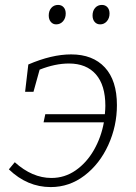

<svg xmlns="http://www.w3.org/2000/svg" viewBox="-20 -753 551 780"><path d="M455 -326Q455 -241 420 -164Q385 -87 323.5 -40Q262 7 186 7Q91 7 16 -65L40 -94Q111 -30 189 -30Q243 -30 287.5 -61Q332 -92 361.5 -143.5Q391 -195 402 -256H157L164 -289H406Q408 -311 408 -323Q408 -407 369.5 -451Q331 -495 260 -495Q204 -495 141 -470L116 -380H82L95 -491Q190 -532 269 -532Q357 -532 406 -479Q455 -426 455 -326ZM178 -690Q178 -709 188.5 -721Q199 -733 216 -733Q230 -733 238.5 -723.5Q247 -714 247 -698Q247 -679 236 -666.5Q225 -654 208 -654Q195 -654 186.5 -664Q178 -674 178 -690ZM356 -690Q356 -709 366.5 -721Q377 -733 394 -733Q408 -733 416.5 -723.5Q425 -714 425 -698Q425 -679 414 -666.5Q403 -654 387 -654Q373 -654 364.5 -664Q356 -674 356 -690Z"/></svg>

Font: Bitter Pro Light
Style: Italic
Weight: 300
Italic angle: -9°
Designer: Sol Matas, and Bitter project Authors
Foundry: Sol Matas
Version: Version 1.010